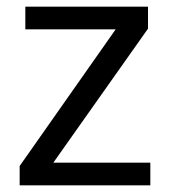

<svg xmlns="http://www.w3.org/2000/svg" viewBox="-20 -556 510 576"><path d="M431 0H39V-58L327 -468H56V-536H424V-470L140 -68H431Z"/></svg>

Font: uguzrati15
Style: Book
Weight: 400
Designer: Jelle Bosma - Monotype Design Team, Universal Thirst
Foundry: Monotype Imaging Inc.
Version: Version 2.106